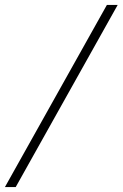

<svg xmlns="http://www.w3.org/2000/svg" viewBox="-67 -741 500 783"><path d="M369 -721H413L-3 22H-47Z"/></svg>

Font: Fahkwang ExtraLight
Style: Italic
Weight: 275
Italic angle: -10°
Designer: Suppakit Chalermlarp | Katatrad Co.,Ltd.
Foundry: Cadson Demak Co.,Ltd.
Version: Version 1.000; ttfautohint (v1.6)